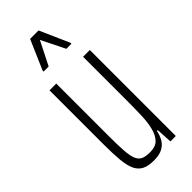

<svg xmlns="http://www.w3.org/2000/svg" viewBox="-237 -758 805 805"><g transform="rotate(-45 165.0 -356.0)"><path d="M146 8Q112 8 92 -2.5Q72 -13 61.5 -35.5Q51 -58 47.5 -96Q44 -134 44 -188V-510H84V-196Q84 -142 86.5 -108.5Q89 -75 97 -57.5Q105 -40 120 -34Q135 -28 159 -28Q191 -28 207.5 -44.5Q224 -61 232 -90.5Q240 -120 241.5 -160.5Q243 -201 243 -247V-510H283V0H251L247 -71H242Q238 -50 228 -32Q218 -14 198.5 -3Q179 8 146 8ZM82 -583V-589L139 -720H189L247 -589V-583H217L165 -688L112 -583Z"/></g></svg>

Font: Saira UltraCondensed ExtraLight
Style: Regular
Weight: 250
Width: 1
Designer: Hector Gatti with collaboration of the Omnibus-Type team
Foundry: Omnibus-Type
Version: Version 1.101